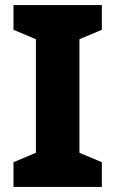

<svg xmlns="http://www.w3.org/2000/svg" viewBox="-20 -734 453 754"><path d="M380 0V-97L292 -134V-580L380 -617V-714H33V-617L121 -580V-134L33 -97V0Z"/></svg>

Font: Noto Sans Ethiopic ExtraBold
Style: Regular
Weight: 800
Designer: Monotype Design Team
Foundry: Monotype Imaging Inc.
Version: Version 2.102